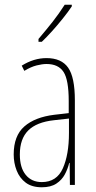

<svg xmlns="http://www.w3.org/2000/svg" viewBox="-20 -783 406 813"><path d="M177 -537Q240 -537 268.5 -496.5Q297 -456 297 -358V0H276L275 -93H273Q267 -68 254.5 -44.5Q242 -21 218.5 -5.5Q195 10 157 10Q115 10 89 -9.5Q63 -29 50.5 -61Q38 -93 38 -129Q38 -208 83 -247.5Q128 -287 210 -297L271 -304V-355Q271 -445 249 -478.5Q227 -512 177 -512Q159 -512 135 -506Q111 -500 83 -483L72 -505Q123 -537 177 -537ZM209 -274Q135 -266 99.5 -230.5Q64 -195 64 -129Q64 -73 89 -42.5Q114 -12 157 -12Q220 -12 246 -70Q272 -128 272 -220V-281ZM284 -756Q268 -732 245.5 -704Q223 -676 200 -650.5Q177 -625 157 -606H143V-618Q177 -658 203 -691Q229 -724 254 -763H284Z"/></svg>

Font: Noto Sans Lao UI ExtCond Thin
Style: Regular
Weight: 100
Width: 2
Designer: Monotype Design Team
Foundry: Monotype Imaging Inc.
Version: Version 2.000; ttfautohint (v1.8.4.7-5d5b)